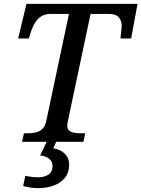

<svg xmlns="http://www.w3.org/2000/svg" viewBox="-20 -734 732 994"><path d="M94 0 104 -44H125Q147 -44 166 -48.5Q185 -53 199.5 -67Q214 -81 220 -110L337 -662H244Q215 -662 195.5 -650.5Q176 -639 164 -620.5Q152 -602 143 -578L129 -535H74L117 -714H692L659 -535H604Q604 -539 605 -548.5Q606 -558 607.5 -569.5Q609 -581 609.5 -589.5Q610 -598 610 -600Q610 -626 595.5 -644Q581 -662 543 -662H449L332 -110Q331 -104 329.5 -96Q328 -88 328 -83Q328 -67 337.5 -58.5Q347 -50 363 -47Q379 -44 400 -44H421L412 0ZM178 240Q160 240 138.5 237Q117 234 100 229L111 176Q128 180 146.5 182Q165 184 178 184Q209 184 230.5 170Q252 156 252 125Q252 102 234 87.5Q216 73 188 71L226 -9H275L256 34Q293 39 315.5 62Q338 85 338 117Q338 160 315.5 187Q293 214 257 227Q221 240 178 240Z"/></svg>

Font: ET Text
Style: Italic
Weight: 470
Italic angle: -12°
Designer: Monotype Design Team
Foundry: Monotype Imaging Inc.
Version: Version 2.009